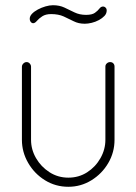

<svg xmlns="http://www.w3.org/2000/svg" viewBox="-20 -710 523 736"><path d="M242 6Q193 6 152.5 -19Q112 -44 88 -85.5Q64 -127 64 -174V-454Q64 -461 69.5 -466.5Q75 -472 82 -472Q89 -472 94 -466.5Q99 -461 99 -454V-174Q99 -137 118 -104Q137 -71 169.5 -50Q202 -29 242 -29Q282 -29 314 -49.5Q346 -70 365 -103.5Q384 -137 384 -174V-455Q384 -462 389.5 -467Q395 -472 402 -472Q410 -472 414.5 -467Q419 -462 419 -455V-174Q419 -126 395 -85Q371 -44 330.5 -19Q290 6 242 6ZM305 -619Q281 -619 262.5 -628.5Q244 -638 224 -647Q204 -656 176 -656Q155 -656 142 -647.5Q129 -639 121.5 -630Q114 -621 107 -621Q104 -621 101 -623Q98 -625 96 -629Q94 -633 94 -638Q94 -648 102.5 -657Q111 -666 125 -673.5Q139 -681 154.5 -685.5Q170 -690 183 -690Q208 -690 227 -681Q246 -672 265.5 -662.5Q285 -653 310 -653Q333 -653 344 -661Q355 -669 361 -677Q367 -685 375 -685Q379 -685 382 -683Q385 -681 387 -678Q389 -675 389 -670Q389 -658 380.5 -649Q372 -640 359 -633Q346 -626 331.5 -622.5Q317 -619 305 -619Z"/></svg>

Font: Dosis ExtraLight
Style: Regular
Weight: 250
Designer: EdgarTolentino, PabloImpallari, IginoMarini
Foundry: EdgarTolentino, PabloImpallari, IginoMarini
Version: Version 3.001; ttfautohint (v1.8.2)